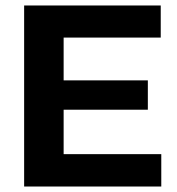

<svg xmlns="http://www.w3.org/2000/svg" viewBox="-20 -680 645 700"><path d="M68 0V-660H212V0ZM168 0V-118H568V0ZM168 -280V-387H519V-280ZM168 -543V-660H566V-543Z"/></svg>

Font: Bricolage Grotesque 18pt
Style: Bold
Weight: 700
Designer: Mathieu Triay
Foundry: Atelier Triay
Version: Version 1.000;gftools[0.9.30]